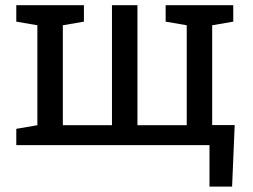

<svg xmlns="http://www.w3.org/2000/svg" viewBox="-20 -548 955 725"><path d="M771 156.7V0H41.5V-61.5L121.1 -75.2V-452.6L41.5 -466.3V-528.3H296.9V-466.3L217.3 -452.6V-75.2H402.8V-528.3H499V-75.2H685.1V-452.6L605.5 -466.3V-528.3H860.8V-466.3L781.2 -452.6V-75.7H866.2L856.4 156.7Z"/></svg>

Font: Roboto Slab
Style: Regular
Weight: 400
Designer: Google
Version: Version 2.000; ttfautohint (v1.8.1.43-b0c9)